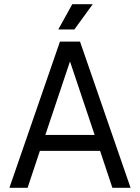

<svg xmlns="http://www.w3.org/2000/svg" viewBox="-20 -899 670 919"><path d="M25 0H112L171 -177H459L518 0H605L363 -700H267ZM197 -253 315 -605 433 -253ZM259 -758H336L424 -879H326Z"/></svg>

Font: Meta Space
Style: Regular
Weight: 400
Designer: Meta Pool / Florian Karsten
Foundry: Meta Pool / Florian Karsten
Version: Version 2.000;Glyphs 3.1.1 (3137)